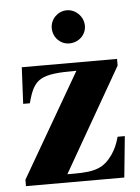

<svg xmlns="http://www.w3.org/2000/svg" viewBox="-50 -706 544 745"><g transform="rotate(-5 222.0 -333.0)"><path d="M303 -600C303 -636 273 -666 238 -666C203 -666 174 -637 174 -602C174 -566 202 -537 237 -537C274 -537 303 -565 303 -600ZM420 -160H392C383 -128 375 -112 361 -91C328 -45 295 -32 214 -32H185L416 -435V-461H45L38 -319H64C89 -414 113 -429 255 -429L21 -25V0H404Z"/></g></svg>

Font: STIXGeneral
Style: Bold
Weight: 700
Designer: MicroPress Inc., with final additions and corrections provided by Coen Hoffman, Elsevier (retired)
Version: Version 1.1.0